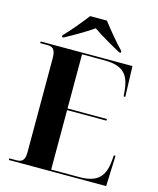

<svg xmlns="http://www.w3.org/2000/svg" viewBox="-134 -1024 921 1117"><g transform="rotate(15 326.5 -465.5)"><path d="M141 -781V-771H151C194 -794 268 -836 318 -871C368 -836 443 -794 486 -771H496V-781C459 -819 403 -886 369 -931H268C234 -886 178 -819 141 -781ZM28 0H614L621 -184H611L608 -151C599 -49 554 -10 448 -10H280V-368H517V-378H280V-704H414C521 -704 565 -665 574 -564L577 -530H587L581 -714H28V-704H70C99 -704 121 -696 121 -639V-70C121 -17 98 -10 70 -10H28Z"/></g></svg>

Font: Noto Serif Display
Style: Bold
Weight: 700
Designer: Monotype Design Team
Foundry: Monotype Imaging Inc.
Version: Version 2.009